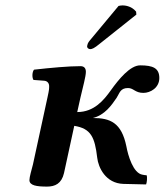

<svg xmlns="http://www.w3.org/2000/svg" viewBox="-20 -681 610 711"><path d="M511 -337C537 -337 570 -356 570 -392C570 -429 546 -439 499 -439C462 -439 420 -388 390 -346C365 -311 329 -266 266 -266L278 -320C287 -359 298 -398 298 -415C298 -429 291 -436 278 -436C234 -436 168 -430 106 -423C99 -415 98 -394 104 -385L144 -382C156 -381 162 -372 162 -362C162 -362 162 -361 162 -361C162 -353 162 -348 156 -321L102 -72C97 -52 89 -26 89 -14C89 6 116 10 154 10C184 10 208 -1 217 -40L255 -215C317 -205 331 -173 340 -97C344 -61 371 -2 437 0L521 2C524 -5 526 -24 523 -32C521 -32 510 -33 508 -34C473 -39 454 -106 448 -139C430 -227 388 -244 324 -244C368 -255 393 -291 412 -319C423 -336 425 -355 454 -355C475 -355 480 -337 511 -337ZM419 -659 320 -540C309 -527 305 -523 303 -512C301 -505 307 -499 314 -499C321 -499 330 -503 348 -518L485 -627L484 -638C466 -660 440 -661 434 -661C429 -661 423 -660 419 -659Z"/></svg>

Font: Libertinus Serif
Style: Bold Italic
Weight: 700
Italic angle: -12°
Designer: Philipp H. Poll, Khaled Hosny
Foundry: Caleb Maclennan
Version: Version 7.050;RELEASE